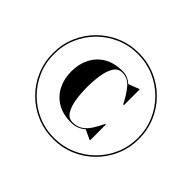

<svg xmlns="http://www.w3.org/2000/svg" viewBox="-173 -983 1216 1216"><g transform="rotate(45 435.0 -375.0)"><path d="M50 -375Q50 -455 79.8 -524.8Q109.5 -594.5 162.5 -647.5Q215.5 -700.5 285.2 -730.2Q355 -760 435 -760Q515 -760 584.8 -730.2Q654.5 -700.5 707.5 -647.5Q760.5 -594.5 790.2 -524.8Q820 -455 820 -375Q820 -295 790.2 -225.2Q760.5 -155.5 707.5 -102.5Q654.5 -49.5 584.8 -19.8Q515 10 435 10Q355 10 285.2 -19.8Q215.5 -49.5 162.5 -102.5Q109.5 -155.5 79.8 -225.2Q50 -295 50 -375ZM59 -375Q59 -297.5 88.2 -229.2Q117.5 -161 169.2 -109.2Q221 -57.5 289.2 -28.2Q357.5 1 435 1Q512.5 1 580.8 -28.2Q649 -57.5 700.8 -109.2Q752.5 -161 781.8 -229.2Q811 -297.5 811 -375Q811 -452.5 781.8 -520.8Q752.5 -589 700.8 -640.8Q649 -692.5 580.8 -721.8Q512.5 -751 435 -751Q357.5 -751 289.2 -721.8Q221 -692.5 169.2 -640.8Q117.5 -589 88.2 -520.8Q59 -452.5 59 -375ZM607 -291V-150H602L538 -180Q519 -163 495.5 -153.5Q472 -144 442 -144Q369 -144 318.2 -174Q267.5 -204 240.8 -256Q214 -308 214 -375Q214 -442 240.8 -494Q267.5 -546 318.2 -576Q369 -606 442 -606Q467.5 -606 488.2 -597.2Q509 -588.5 526.5 -573L596.5 -600H601V-459H594.5Q564 -519.5 530.8 -558.8Q497.5 -598 448 -598Q411 -598 390.8 -565Q370.5 -532 362.8 -480.8Q355 -429.5 355 -375Q355 -320.5 362.8 -269.2Q370.5 -218 390.8 -185Q411 -152 448 -152Q488 -152 515.5 -170.8Q543 -189.5 563 -221Q583 -252.5 601 -291Z"/></g></svg>

Font: Bodoni* 24pt Fatface
Style: Regular
Weight: 900
Version: Version 2.3